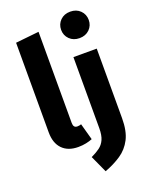

<svg xmlns="http://www.w3.org/2000/svg" viewBox="-184 -906 958 1222"><g transform="rotate(-20 294.5 -295.0)"><path d="M203.1 17Q133.8 17 95.4 -22.7Q57 -62.3 57 -135.1V-742.1L215 -758.7V-140.9Q215 -124.8 221.6 -116.5Q228.1 -108.2 242.4 -108.2Q250.5 -108.2 256.8 -109.7Q263.2 -111.2 268.3 -113L299.2 -1Q281.7 6.4 256.7 11.7Q231.8 17 203.1 17ZM368.6 -531.4H526.6V-60Q526.6 26.4 499.1 80Q471.5 133.5 423.3 165.8Q375.1 198.2 312.9 221.3L260.4 106.4Q294.8 90.4 318.8 72.7Q342.9 55 355.7 26.3Q368.6 -2.4 368.6 -50.3ZM447.6 -810.5Q489.1 -810.5 515.2 -784.7Q541.2 -758.9 541.2 -720.7Q541.2 -682.9 515.2 -657.1Q489.1 -631.3 447.6 -631.3Q406.5 -631.3 380.4 -657.1Q354.3 -682.9 354.3 -720.7Q354.3 -758.9 380.4 -784.7Q406.5 -810.5 447.6 -810.5Z"/></g></svg>

Font: Fira Sans Variable
Style: Regular
Weight: 400
Designer: Carrois Corporate & Edenspiekermann AG
Foundry: Carrois Corporate GbR & Edenspiekermann AG
Version: Version 4.202